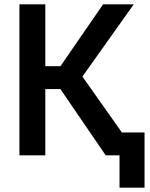

<svg xmlns="http://www.w3.org/2000/svg" viewBox="-20 -720 695 890"><path d="M260 -307H190V0H70V-700H190V-413H260L458 -700H600L362 -365L545 -106H650V150H534V0H470Z"/></svg>

Font: PT Root UI Web Bold
Style: Regular
Weight: 700
Designer: Vitaly Kuzmin
Foundry: ParaType Ltd.
Version: Version 1.000W